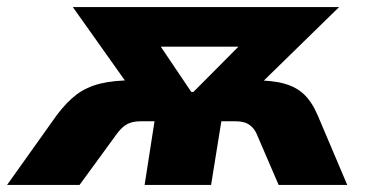

<svg xmlns="http://www.w3.org/2000/svg" viewBox="-64 -523 1043 543"><path d="M-44 0 97 -198Q125 -235 153 -256Q181 -277 219.5 -286.5Q258 -296 314 -296H365L320 -252L142 -503H895L638 -252L599 -296H651Q706 -296 740 -286.5Q774 -277 796 -256Q818 -235 834 -198L918 0H724L665 -137Q659 -153 650 -162.5Q641 -172 629.5 -176Q618 -180 601 -180H562L533 0H345L373 -180H334Q318 -180 305.5 -176Q293 -172 282.5 -162.5Q272 -153 261 -137L161 0ZM477 -263H483L660 -441L653 -391H343L357 -441Z"/></svg>

Font: Nunito Sans 8pt Black
Style: Italic
Weight: 900
Italic angle: -9°
Version: Version 3.101;gftools[0.9.27]